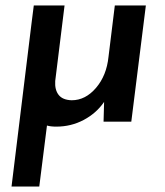

<svg xmlns="http://www.w3.org/2000/svg" viewBox="-20 -443 602 699"><path d="M511 -423 458 0H357L359 -72Q331 -31 285 -6.5Q239 18 185 18Q164 18 151 14L123 236H22L95 -360L103 -423H215L181 -148Q179 -116 193.5 -97.5Q208 -79 241 -78Q291 -78 329.5 -123Q368 -168 375 -236L398 -423Z"/></svg>

Font: Josefin Sans SemiBold
Style: Italic
Weight: 600
Italic angle: -7°
Designer: Santiago Orozco
Foundry: Typemade
Version: Version 2.000